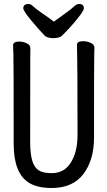

<svg xmlns="http://www.w3.org/2000/svg" viewBox="-20 -922 540 966"><path d="M240.2 23.9Q167 23.9 125 -2.9Q48.8 -50.8 48.8 -198.2Q48.8 -618.2 47.4 -648.2Q45.9 -678.2 45.9 -694.8Q45.9 -712.9 78.1 -712.9Q95.2 -712.9 114 -704.3Q132.8 -695.8 132.8 -680.2Q132.8 -668 132.3 -638.9Q131.8 -609.9 131.8 -210Q131.8 -149.9 141.8 -115Q151.9 -80.1 173.8 -65.4Q195.8 -50.8 240.2 -50.8Q303.2 -50.8 336.7 -104.5Q370.1 -158.2 370.1 -242.2Q370.1 -595.2 367.2 -696.8Q367.2 -714.8 398.9 -714.8Q417 -714.8 436 -706.5Q455.1 -698.2 455.1 -682.1Q455.1 -669.9 454.1 -645Q453.1 -620.1 453.1 -230Q453.1 -117.2 399.7 -46.6Q346.2 23.9 240.2 23.9ZM248 -730Q222.2 -730 206.1 -741.2Q170.9 -777.8 134 -823Q97.2 -868.2 97.2 -879.9Q97.2 -901.9 123 -901.9Q134.8 -901.9 142.1 -894Q164.1 -874 195.6 -853Q227.1 -832 251 -813Q277.8 -833 306.9 -853.5Q335.9 -874 357.9 -894Q367.2 -901.9 378.9 -901.9Q401.9 -901.9 401.9 -879.9Q401.9 -873 390.1 -855Q352.1 -803.2 306.2 -756.8L293.9 -744.1Q280.8 -730 248 -730Z"/></svg>

Font: LXGW WenKai Mono GB Screen
Style: Regular
Weight: 400
Monospace: yes
Designer: LXGW / Fontworks Inc.
Foundry: LXGW / Fontworks Inc.
Version: Version 1.510;January 18,2025